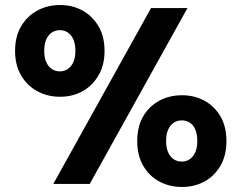

<svg xmlns="http://www.w3.org/2000/svg" viewBox="-20 -732 961 764"><path d="M192 0 581 -700H726L337 0ZM704 12Q654 12 613.5 -10Q573 -32 549.5 -73Q526 -114 526 -170Q526 -228 549.5 -268.5Q573 -309 613.5 -331Q654 -353 704 -353Q754 -353 794 -331Q834 -309 857.5 -268.5Q881 -228 881 -170Q881 -114 857.5 -73Q834 -32 794 -10Q754 12 704 12ZM703 -89Q721 -89 735 -98.5Q749 -108 757 -126Q765 -144 765 -170Q765 -198 757.5 -216Q750 -234 736 -243.5Q722 -253 703 -253Q685 -253 671 -243.5Q657 -234 649 -216Q641 -198 641 -171Q641 -144 649 -126Q657 -108 671 -98.5Q685 -89 703 -89ZM219 -347Q169 -347 128.5 -369Q88 -391 64 -432Q40 -473 40 -529Q40 -587 64 -627.5Q88 -668 128.5 -690Q169 -712 219 -712Q269 -712 308.5 -690Q348 -668 372 -627.5Q396 -587 396 -529Q396 -473 372 -432Q348 -391 308.5 -369Q269 -347 219 -347ZM218 -448Q236 -448 250 -457.5Q264 -467 272 -485Q280 -503 280 -529Q280 -557 272 -575Q264 -593 250 -602.5Q236 -612 218 -612Q200 -612 186 -602.5Q172 -593 164 -575Q156 -557 156 -529Q156 -503 164 -485Q172 -467 186 -457.5Q200 -448 218 -448Z"/></svg>

Font: DM Sans 24pt Black
Style: Regular
Weight: 900
Designer: Colophon Foundry, Jonny Pinhorn
Foundry: Colophon Foundry
Version: Version 4.004;gftools[0.9.30]